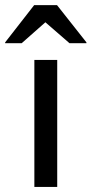

<svg xmlns="http://www.w3.org/2000/svg" viewBox="-57 -736 360 756"><path d="M78.3 0V-500H168.3V0ZM-36.7 -565.8V-569.2L77.5 -715.8H167.5L283.3 -569.2V-565.8H216.7L121.7 -648.3L28.3 -565.8Z"/></svg>

Font: Funnel Sans Light
Style: Regular
Weight: 400
Version: Version 1.000